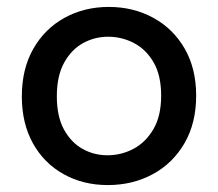

<svg xmlns="http://www.w3.org/2000/svg" viewBox="-20 -527 629 554"><path d="M291 7Q220 7 163.5 -24.5Q107 -56 75 -113.5Q43 -171 43 -249Q43 -328 76 -386Q109 -444 166 -475.5Q223 -507 294 -507Q365 -507 422.5 -475.5Q480 -444 513 -386.5Q546 -329 546 -251Q546 -172 512.5 -114Q479 -56 421 -24.5Q363 7 291 7ZM290 -79Q330 -79 365 -97.5Q400 -116 422.5 -154Q445 -192 445 -251Q445 -309 423.5 -346.5Q402 -384 367 -402.5Q332 -421 292 -421Q253 -421 219.5 -402.5Q186 -384 165 -346Q144 -308 144 -249Q144 -191 164.5 -153.5Q185 -116 218 -97.5Q251 -79 290 -79Z"/></svg>

Font: Albert Sans Medium
Style: Regular
Weight: 500
Designer: Andreas Rasmussen
Foundry: a.Foundry
Version: Version 1.025